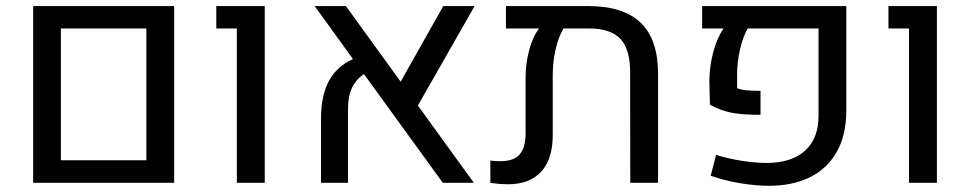

<svg xmlns="http://www.w3.org/2000/svg" viewBox="-20 -595 3158 625"><path d="M87.9 -575.2H546.9V0H87.9ZM456.5 -73.2V-502.4H178.2V-73.2Z M751 -502.4H684.1V-575.2H841.8V0H751Z M1340.3 -251.5 1522.5 0H1421.4L1165 -353.5Q1112.8 -320.8 1112.8 -241.2V0H1024.9V-208.5Q1024.9 -283.2 1050.3 -330.8Q1075.7 -378.4 1128.9 -402.8L1004.4 -575.2H1106L1284.2 -329.1L1422.9 -575.2H1524.9Z M2122.1 -355V0H2031.7L2031.2 -360.4Q2031.2 -435.1 1999.3 -468.8Q1967.3 -502.4 1896 -502.4H1814.5Q1798.3 -476.1 1788.8 -434.8Q1779.3 -393.6 1779.3 -350.1V-156.2Q1779.3 -77.1 1741.7 -36.1Q1704.1 4.9 1632.3 4.9Q1611.3 4.9 1576.2 0.5V-72.3Q1591.8 -70.3 1609.9 -70.3Q1652.3 -70.3 1671.6 -92.3Q1690.9 -114.3 1690.9 -161.6V-343.3Q1690.9 -387.7 1702.6 -431.9Q1714.4 -476.1 1734.9 -502.4H1627V-575.2H1895Q2009.3 -575.2 2065.7 -520.8Q2122.1 -466.3 2122.1 -355Z M2293.5 -22.9 2311 -90.8Q2354 -77.6 2398.2 -71Q2442.4 -64.5 2477.5 -64.5Q2557.6 -65.4 2601.1 -105Q2644.5 -144.5 2644.5 -218.3V-502.4H2414.1Q2398.4 -475.6 2388.9 -434.3Q2379.4 -393.1 2379.4 -352.1V-308.1Q2390.1 -303.2 2408.2 -301.3Q2426.3 -299.3 2455.6 -299.3V-221.2Q2395 -221.2 2360.4 -228.3Q2325.7 -235.4 2291 -253.9L2289.1 -328.1Q2289.1 -377.4 2301.5 -424.6Q2314 -471.7 2335.4 -502.4H2265.6V-575.2H2734.9V-235.4Q2734.9 -154.3 2703.1 -99.4Q2671.4 -44.4 2615 -17.3Q2558.6 9.8 2483.9 9.8Q2440.4 9.8 2390.1 1.5Q2339.8 -6.8 2293.5 -22.9Z M2939 -502.4H2872.1V-575.2H3029.8V0H2939Z"/></svg>

Font: Heebo
Style: Regular
Weight: 400
Designer: Oded Ezer
Foundry: Meir Sadan
Version: Version 2.001; ttfautohint (v1.5.14-ce02) -l 8 -r 50 -G 200 